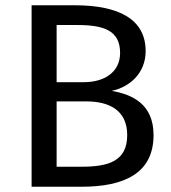

<svg xmlns="http://www.w3.org/2000/svg" viewBox="-20 -709 648 729"><path d="M404 -364C471 -378 533 -430 533 -515C533 -635 433 -689 263 -689H100V0H290C450 0 563 -50 563 -196C563 -313 484 -350 404 -364ZM273 -614C375 -614 436 -593 436 -508C436 -435 376 -397 299 -397H195V-614ZM290 -76H195V-324H308C391 -324 463 -293 463 -196C463 -96 390 -76 290 -76Z"/></svg>

Font: FSans
Style: Regular
Weight: 400
Designer: Carrois Corporate & Edenspiekermann AG
Foundry: Carrois Corporate GbR & Edenspiekermann AG
Version: Version 4.106;PS 004.106;hotconv 1.0.70;makeotf.lib2.5.58329